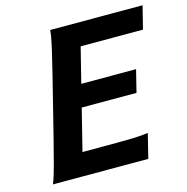

<svg xmlns="http://www.w3.org/2000/svg" viewBox="-104 -805 879 904"><g transform="rotate(-15 335.0 -353.0)"><path d="M295.4 -422.9H562.5L535.6 -314.5H268.6L217.8 -111.3H343.8Q413.6 -111.3 460.9 -112.5Q508.3 -113.8 538.1 -118.7L508.8 0H43.9Q56.2 -28.8 70.8 -84Q85.4 -139.2 103.5 -210.4L174.8 -495.6Q192.4 -566.9 205.1 -621.8Q217.8 -676.8 219.7 -705.6H669.9L642.1 -594.2H338.4Z"/></g></svg>

Font: Andika
Style: Bold Italic
Weight: 700
Italic angle: -14°
Designer: Victor Gaultney, Annie Olsen, Julie Remington, Don Collingsworth, Eric Hays, Becca Hirsbrunner
Foundry: SIL International
Version: Version 6.101